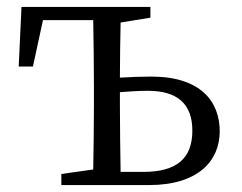

<svg xmlns="http://www.w3.org/2000/svg" viewBox="-20 -534 697 554"><path d="M328 -38C327 -94 326 -174 326 -228V-268C351 -270 379 -272 407 -272C492 -272 535 -234 535 -157C535 -76 489 -38 393 -38ZM414 -483V-514H42L34 -342H75L104 -476H249C250 -421 251 -341 251 -286V-228C251 -176 250 -100 249 -45L157 -32V0H410C553 0 614 -71 614 -155C614 -241 559 -313 417 -313C389 -313 357 -312 326 -310C326 -360 327 -422 328 -469Z"/></svg>

Font: Source Han Serif K
Style: Regular
Weight: 400
Designer: Ryoko NISHIZUKA 西塚涼子 (kana & ideographs); Frank Grießhammer (Latin, Greek & Cyrillic); Wenlong ZHANG 张文龙 (bopomofo); San
Foundry: Adobe Systems Incorporated
Version: Version 1.001;PS 1.001;hotconv 16.6.54;makeotf.lib2.5.65590